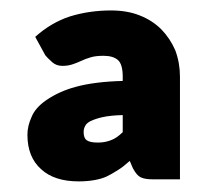

<svg xmlns="http://www.w3.org/2000/svg" viewBox="-20 -759 407 362"><path d="M211.4 -509.8V-542Q188.5 -541.5 173.3 -538.1Q161.6 -535.6 150.9 -530.8Q142.6 -526.4 140.6 -521.5Q137.7 -516.6 137.7 -509.8Q137.7 -498.5 143.6 -494.6Q149.4 -490.2 164.6 -490.2Q177.7 -490.2 189 -494.6Q199.2 -498 211.4 -509.8ZM65.4 -654.8 46.4 -689.5Q76.2 -716.3 111.8 -728Q148.4 -739.3 189.5 -739.3Q219.7 -739.3 243.2 -730Q267.1 -720.7 284.2 -703.6Q300.8 -686.5 310.5 -664.1Q319.3 -640.6 319.3 -614.3V-420.9H267.6Q252.9 -420.9 245.1 -424.8Q237.8 -428.2 230.5 -441.9L224.6 -455.6Q211.4 -443.8 202.6 -438.5Q190.4 -430.7 181.2 -426.3Q171.9 -421.9 157.7 -419.4Q144 -417 128.4 -417Q82.5 -417 57.6 -439.9Q31.7 -462.9 31.7 -504.9Q31.7 -521.5 39.6 -538.6Q46.4 -555.7 67.4 -570.3Q91.8 -586.9 122.6 -595.2Q158.2 -605 211.4 -606.4V-614.3Q211.4 -638.2 202.1 -646Q192.9 -653.8 175.3 -653.8Q160.2 -653.8 150.9 -650.9Q139.6 -647.5 133.8 -644.5Q126.5 -641.1 118.2 -638.2Q108.9 -634.8 97.7 -634.8Q86.4 -634.8 78.6 -641.6Q68.8 -650.4 65.4 -654.8Z"/></svg>

Font: Lato-ExtraBold
Style: Regular
Weight: 500
Designer: Lukasz Dziedzic with Adam Twardoch and Botio Nikoltchev
Foundry: tyPoland Lukasz Dziedzic
Version: ""